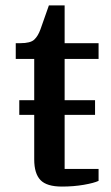

<svg xmlns="http://www.w3.org/2000/svg" viewBox="-20 -679 409 707"><path d="M208 8Q152 8 129 -16Q106 -40 106 -92V-256H51V-310H106V-462H38V-520H55Q92 -520 106 -533Q120 -546 129 -571L160 -659H218V-520H343V-462H218V-310H330V-256H218V-57H343V-13Q326 -5 288.5 1.5Q251 8 208 8Z"/></svg>

Font: IBM Plex Serif Medium
Style: Regular
Weight: 500
Designer: Mike Abbink, Paul van der Laan, Pieter van Rosmalen
Foundry: Bold Monday
Version: Version 2.5